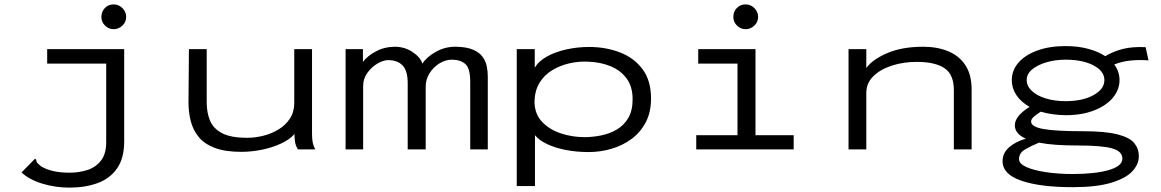

<svg xmlns="http://www.w3.org/2000/svg" viewBox="-20 -681 5290 875"><path d="M297 174Q232 174 173 156Q114 138 78 105L133 49L140 42L145 47Q145 55 149.5 60.5Q154 66 167 77Q215 106 296 106Q341 106 379 93.5Q417 81 440.5 50.5Q464 20 464 -33V-391H195V-457H546V-37Q546 40 513.5 86.5Q481 133 424.5 153.5Q368 174 297 174ZM498 -548Q475 -548 458.5 -564.5Q442 -581 442 -604Q442 -628 458 -644.5Q474 -661 498 -661Q521 -661 538 -644Q555 -627 555 -604Q555 -581 538 -564.5Q521 -548 498 -548Z M1080 11Q1005 11 957.5 -7.5Q910 -26 884.5 -58Q859 -90 849 -130.5Q839 -171 839 -214L841 -457H922V-214Q922 -168 937 -131.5Q952 -95 992 -74Q1032 -53 1107 -53Q1143 -53 1180.5 -62.5Q1218 -72 1250 -91.5Q1282 -111 1301.5 -141Q1321 -171 1321 -212V-457H1402V-71Q1402 -53 1404.5 -35.5Q1407 -18 1417 0H1338Q1327 -17 1324.5 -35Q1322 -53 1322 -70Q1300 -45 1260 -26.5Q1220 -8 1172.5 1.5Q1125 11 1080 11Z M1555 0V-457H1634V-399Q1654 -426 1693.5 -447Q1733 -468 1779 -468Q1824 -468 1860 -444Q1896 -420 1905 -391Q1924 -421 1966.5 -445Q2009 -469 2060 -468Q2108 -467 2137 -454Q2166 -441 2180 -421Q2194 -401 2198.5 -378Q2203 -355 2203 -334V0H2123V-308Q2123 -370 2100.5 -389.5Q2078 -409 2039 -409Q2010 -409 1982.5 -392Q1955 -375 1937.5 -347Q1920 -319 1920 -286V0H1838V-302Q1838 -359 1814.5 -383Q1791 -407 1749 -407Q1727 -407 1700.5 -391.5Q1674 -376 1654.5 -349.5Q1635 -323 1635 -289V0Z M2335 167V-457H2417V-372Q2435 -403 2473.5 -424Q2512 -445 2562 -456Q2612 -467 2665 -467Q2740 -467 2804.5 -442.5Q2869 -418 2908 -366Q2947 -314 2947 -232Q2947 -170 2923 -124Q2899 -78 2858.5 -48Q2818 -18 2767 -3Q2716 12 2662 12Q2608 12 2559 2.5Q2510 -7 2473 -24.5Q2436 -42 2418 -65V167ZM2644 -56Q2680 -56 2718 -63.5Q2756 -71 2789 -89.5Q2822 -108 2842.5 -142Q2863 -176 2863 -229Q2863 -286 2836 -323Q2809 -360 2763 -379Q2717 -398 2660 -400Q2618 -402 2575.5 -392.5Q2533 -383 2496.5 -361Q2460 -339 2438 -302.5Q2416 -266 2416 -213Q2418 -159 2451.5 -124.5Q2485 -90 2536.5 -73Q2588 -56 2644 -56Z M3153 0V-65H3341V-391H3162V-457H3423V-65H3597V0ZM3378 -548Q3355 -548 3338.5 -564.5Q3322 -581 3322 -604Q3322 -628 3338 -644.5Q3354 -661 3378 -661Q3401 -661 3418 -644Q3435 -627 3435 -604Q3435 -581 3418 -564.5Q3401 -548 3378 -548Z M3847 0V-457H3928V-371Q3956 -410 4023.5 -439Q4091 -468 4188 -468Q4251 -468 4301 -447.5Q4351 -427 4379.5 -384Q4408 -341 4408 -272V0H4327V-270Q4327 -342 4284 -370.5Q4241 -399 4158 -399Q4097 -399 4044.5 -382Q3992 -365 3960 -333.5Q3928 -302 3928 -258V0Z M4836 -156Q4774 -157 4723 -172Q4704 -160 4691.5 -149Q4679 -138 4679 -127Q4679 -103 4735.5 -93Q4792 -83 4913 -83Q5018 -83 5073.5 -68.5Q5129 -54 5149.5 -28.5Q5170 -3 5170 31Q5170 68 5140 100Q5110 132 5043.5 152Q4977 172 4868 172Q4720 172 4634.5 142.5Q4549 113 4549 54Q4549 16 4579 -10Q4609 -36 4655 -49Q4605 -71 4605 -110Q4605 -132 4622.5 -153Q4640 -174 4672 -194Q4633 -216 4612 -247.5Q4591 -279 4591 -316Q4591 -360 4621 -395Q4651 -430 4706.5 -450.5Q4762 -471 4836 -471Q4893 -471 4939 -458.5Q4985 -446 5017 -425Q5056 -448 5099.5 -458.5Q5143 -469 5201 -466L5214 -406Q5171 -409 5131.5 -405Q5092 -401 5058 -387Q5082 -355 5082 -316Q5082 -272 5051.5 -235.5Q5021 -199 4965.5 -177.5Q4910 -156 4836 -156ZM4836 -220Q4914 -220 4963.5 -247.5Q5013 -275 5013 -316Q5013 -357 4963.5 -383Q4914 -409 4836 -409Q4789 -409 4748.5 -397Q4708 -385 4683.5 -364.5Q4659 -344 4659 -316Q4659 -289 4682 -267Q4705 -245 4745.5 -232.5Q4786 -220 4836 -220ZM4624 44Q4624 65 4657 80Q4690 95 4746 103.5Q4802 112 4869 112Q4971 112 5033 94Q5095 76 5095 42Q5095 9 5049.5 -4.5Q5004 -18 4890 -18Q4838 -18 4794 -21Q4750 -24 4715 -31Q4679 -16 4651.5 0Q4624 16 4624 44Z"/></svg>

Font: Inconsolata ExtraExpanded
Style: Regular
Weight: 400
Width: 8
Monospace: yes
Designer: Raph Levien, Cyreal, Brenton Simpson
Foundry: Raph Levien, Cyreal, Google
Version: Version 3.000; ttfautohint (v1.8.2.53-6de2)